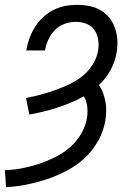

<svg xmlns="http://www.w3.org/2000/svg" viewBox="-46 -548 566 791"><path d="M-21 223 -26 153Q9 152 43.5 145.5Q78 139 111.5 128Q145 117 178 101Q211 85 239.5 61Q268 37 287 5.5Q306 -26 312 -60Q316 -84 313.5 -108Q311 -132 299 -151Q272 -136 244 -124.5Q216 -113 188 -104Q160 -95 131.5 -88Q103 -81 75 -76L61 -144Q91 -150 121 -158Q151 -166 180.5 -176.5Q210 -187 239 -200.5Q268 -214 293 -234Q318 -254 335.5 -281.5Q353 -309 358 -339Q362 -362 358.5 -384.5Q355 -407 343 -424.5Q331 -442 310 -450Q289 -458 266 -458Q244 -458 221 -450Q198 -442 181 -425Q164 -408 154 -386.5Q144 -365 140 -343V-340H62L63 -344Q67 -368 76 -392Q85 -416 99 -438Q113 -460 132.5 -478Q152 -496 175.5 -507.5Q199 -519 223 -523.5Q247 -528 271 -528Q298 -528 323 -523Q348 -518 369 -505.5Q390 -493 405 -474Q420 -455 428 -431.5Q436 -408 437.5 -382Q439 -356 434 -330Q428 -294 409.5 -259.5Q391 -225 361 -197Q372 -183 378.5 -165Q385 -147 388.5 -128.5Q392 -110 391.5 -90.5Q391 -71 388 -51Q381 -9 359 31Q337 71 304 102Q271 133 230.5 154.5Q190 176 148 190Q106 204 63.5 212.5Q21 221 -21 223Z"/></svg>

Font: Iosevka Fixed
Style: Italic
Weight: 400
Italic angle: -9°
Monospace: yes
Designer: Belleve Invis
Foundry: Belleve Invis
Version: Version 33.2.4